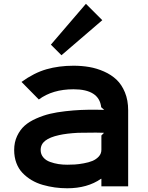

<svg xmlns="http://www.w3.org/2000/svg" viewBox="-20 -988 785 1019"><path d="M518.1 -269 532.2 -283.2Q522.5 -284.2 488.8 -284.2Q428.2 -284.2 394 -283.2Q332.5 -279.8 293.9 -271Q244.6 -260.3 220.2 -241.2Q195.8 -222.2 195.8 -191.9Q195.8 -169.4 209.5 -153.1Q223.1 -136.7 245.6 -128.7Q268.1 -120.6 290.3 -117.2Q312.5 -113.8 336.9 -113.8Q357.4 -113.8 377.2 -115Q397 -116.2 424.1 -121.1Q451.2 -126 470.7 -134Q490.2 -142.1 504.2 -157.2Q518.1 -172.4 518.1 -192.9ZM660.2 -402.8V1H518.1V-39.1H516.1Q443.8 11.2 336.9 11.2Q303.2 11.2 271.2 6.8Q239.3 2.4 206.8 -6.8Q174.3 -16.1 147.5 -32.2Q120.6 -48.3 99.6 -70.1Q78.6 -91.8 66.9 -123Q55.2 -154.3 55.2 -191.9Q55.2 -232.9 70.8 -266.1Q86.4 -299.3 110.8 -321Q135.3 -342.8 172.4 -359.1Q209.5 -375.5 245.4 -384Q281.2 -392.6 326.9 -397.7Q372.6 -402.8 407 -404.3Q441.4 -405.8 482.9 -405.8Q521 -405.8 533.2 -404.8L517.1 -418.9Q506.3 -514.2 370.1 -514.2Q259.3 -514.2 186 -460L94.2 -553.2Q161.1 -601.6 226.8 -620.4Q292.5 -639.2 370.1 -639.2Q414.1 -639.2 453.9 -632.3Q493.7 -625.5 532.2 -608.4Q570.8 -591.3 598.4 -565.2Q626 -539.1 643.1 -497.6Q660.2 -456.1 660.2 -402.8ZM436 -967.8 522.9 -880.9 306.2 -694.8 250 -751Z"/></svg>

Font: Sinkin Sans 600 SemiBold
Style: Regular
Weight: 600
Designer: Keith Bates
Foundry: K-Type
Version: Sinkin Sans (version 1.0)  by Keith Bates   •   © 2014   www